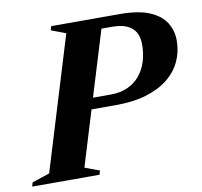

<svg xmlns="http://www.w3.org/2000/svg" viewBox="-113 -767 896 850"><g transform="rotate(-10 335.0 -342.5)"><path d="M377.5 -341Q421 -341 453.8 -355.8Q486.5 -370.5 508.8 -397.2Q531 -424 542 -459.5Q553 -495 553 -536Q553 -567.5 540.8 -589.8Q528.5 -612 502.2 -623.8Q476 -635.5 433.5 -635.5H289.5L310 -685H478.5Q563 -685 613 -663.5Q663 -642 685 -606Q707 -570 707 -526.5Q707 -476 687 -433Q667 -390 627.5 -358.2Q588 -326.5 529.5 -308.8Q471 -291 393.5 -291H188.5L202 -341ZM206.5 -42.5 272.5 -18 267 0H-35.5L-30.5 -18L48.5 -44.5L231 -642.5L165.5 -667L170.5 -685H403Z"/></g></svg>

Font: Newsreader 36pt
Style: Bold Italic
Weight: 700
Italic angle: -17°
Designer: Hugues Gentile
Foundry: Production Type
Version: Version 1.003